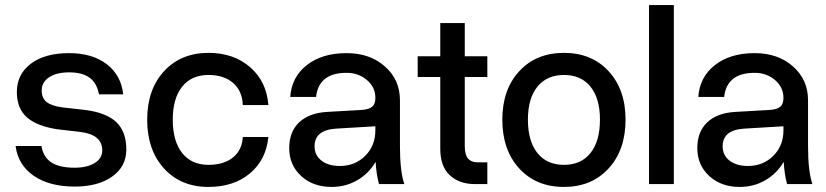

<svg xmlns="http://www.w3.org/2000/svg" viewBox="-20 -720 3232 751"><path d="M293 -204.1 208 -213.9Q126 -225.6 85.9 -260.5Q45.9 -295.4 45.9 -359.9Q45.9 -429.7 100.8 -470.9Q155.8 -512.2 250 -512.2Q340.8 -512.2 397.2 -469.2Q453.6 -426.3 461.9 -351.1H367.2Q358.9 -395 330.6 -416Q302.2 -437 250 -437Q201.2 -437 172.1 -417.7Q143.1 -398.4 143.1 -366.2Q143.1 -335.4 163.1 -320.3Q183.1 -305.2 225.1 -299.8L313 -290Q396 -279.3 435.1 -242.2Q474.1 -205.1 474.1 -134.8Q474.1 -68.8 418.9 -29.5Q363.8 9.8 272.9 9.8Q172.9 9.8 111.6 -32.7Q50.3 -75.2 41 -148.9H142.1Q149.4 -105 181.2 -84.5Q212.9 -64 272 -64Q320.8 -64 350.3 -82.3Q379.9 -100.6 379.9 -131.8Q379.9 -193.8 293 -204.1Z M555.7 -252Q555.7 -369.6 621.6 -441.4Q687.5 -513.2 795.4 -513.2Q893.6 -513.2 958 -457.5Q1022.5 -401.9 1029.8 -309.1H929.7Q927.7 -364.7 891.6 -395.8Q855.5 -426.8 795.4 -426.8Q729 -426.8 692.4 -380.9Q655.8 -335 655.8 -252Q655.8 -168 692.4 -121.6Q729 -75.2 795.4 -75.2Q855 -75.2 890.9 -103.8Q926.8 -132.3 929.7 -184.1H1029.8Q1020.5 -93.8 957 -41.3Q893.6 11.2 795.4 11.2Q687.5 11.2 621.6 -61Q555.7 -133.3 555.7 -252Z M1544.4 -147.9Q1544.4 -50.3 1561.5 0H1462.4Q1452.1 -37.1 1449.2 -86.9Q1422.4 -41 1377.2 -14.9Q1332 11.2 1277.3 11.2Q1204.6 11.2 1158 -31.5Q1111.3 -74.2 1111.3 -141.1Q1111.3 -204.1 1149.7 -241Q1188 -277.8 1258.3 -282.2L1394.5 -290Q1423.8 -292 1436 -302.7Q1448.2 -313.5 1448.2 -335.9V-337.9Q1448.2 -378.4 1415.5 -406.7Q1382.8 -435.1 1335.4 -435.1Q1226.6 -435.1 1216.3 -340.8H1115.2Q1120.6 -418.9 1180.4 -465.6Q1240.2 -512.2 1335.4 -512.2Q1426.8 -512.2 1485.6 -460.2Q1544.4 -408.2 1544.4 -328.1ZM1210.4 -147.9Q1210.4 -112.8 1237.3 -91.8Q1264.2 -70.8 1309.1 -70.8Q1368.7 -70.8 1408.4 -110.4Q1448.2 -149.9 1448.2 -210V-226.1L1293.5 -216.8Q1210.4 -210.9 1210.4 -147.9Z M1886.2 -85V0H1836.9Q1776.9 0 1739.5 -34.4Q1702.1 -68.8 1702.1 -138.2V-418.9H1613.8V-500H1702.1V-629.9H1797.9V-500H1886.2V-418.9H1797.9V-150.9Q1797.9 -114.3 1810.8 -99.6Q1823.7 -85 1848.1 -85Z M1944.8 -252Q1944.8 -369.6 2011 -441.4Q2077.1 -513.2 2186 -513.2Q2294.4 -513.2 2360.6 -441.4Q2426.8 -369.6 2426.8 -252Q2426.8 -133.3 2360.4 -61Q2293.9 11.2 2186 11.2Q2077.1 11.2 2011 -61Q1944.8 -133.3 1944.8 -252ZM2326.7 -252Q2326.7 -335 2289.8 -380.9Q2252.9 -426.8 2186 -426.8Q2119.1 -426.8 2082 -380.9Q2044.9 -335 2044.9 -252Q2044.9 -168 2082 -121.6Q2119.1 -75.2 2186 -75.2Q2252.9 -75.2 2289.8 -121.6Q2326.7 -168 2326.7 -252Z M2518.6 -700.2H2615.7V0H2518.6Z M3140.6 -147.9Q3140.6 -50.3 3157.7 0H3058.6Q3048.3 -37.1 3045.4 -86.9Q3018.6 -41 2973.4 -14.9Q2928.2 11.2 2873.5 11.2Q2800.8 11.2 2754.2 -31.5Q2707.5 -74.2 2707.5 -141.1Q2707.5 -204.1 2745.8 -241Q2784.2 -277.8 2854.5 -282.2L2990.7 -290Q3020 -292 3032.2 -302.7Q3044.4 -313.5 3044.4 -335.9V-337.9Q3044.4 -378.4 3011.7 -406.7Q2979 -435.1 2931.6 -435.1Q2822.8 -435.1 2812.5 -340.8H2711.4Q2716.8 -418.9 2776.6 -465.6Q2836.4 -512.2 2931.6 -512.2Q3022.9 -512.2 3081.8 -460.2Q3140.6 -408.2 3140.6 -328.1ZM2806.6 -147.9Q2806.6 -112.8 2833.5 -91.8Q2860.4 -70.8 2905.3 -70.8Q2964.8 -70.8 3004.6 -110.4Q3044.4 -149.9 3044.4 -210V-226.1L2889.6 -216.8Q2806.6 -210.9 2806.6 -147.9Z"/></svg>

Font: Overused Grotesk Medium
Style: Regular
Weight: 500
Version: Version 0.002